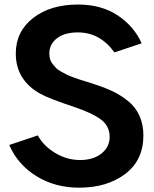

<svg xmlns="http://www.w3.org/2000/svg" viewBox="-20 -824 689 861"><path d="M21.5 -173.8 149.4 -216.8Q175.8 -168.9 228 -137.7Q280.3 -106.4 338.9 -106.4Q398.4 -106.4 435.1 -135.7Q471.7 -165 471.7 -210Q471.7 -259.8 431.2 -289.1Q390.6 -318.4 314.5 -343.8Q200.2 -381.8 161.1 -403.3Q50.8 -464.8 50.8 -584Q50.8 -682.6 128.4 -743.2Q206.1 -803.7 330.1 -803.7Q434.6 -803.7 507.8 -754.9Q581.1 -706.1 615.2 -629.9L493.2 -588.9Q428.7 -678.7 329.1 -678.7Q269.5 -678.7 235.4 -652.3Q201.2 -626 201.2 -584Q201.2 -570.3 204.6 -558.6Q208 -546.9 215.8 -537.1Q223.6 -527.3 231.4 -519Q239.3 -510.7 253.9 -502.9Q268.6 -495.1 278.8 -489.7Q289.1 -484.4 309.1 -477.1Q329.1 -469.7 340.3 -466.3Q351.6 -462.9 375 -455.6Q398.4 -448.2 409.2 -444.3Q454.1 -429.7 488.3 -413.1Q522.5 -396.5 555.2 -370.1Q587.9 -343.8 605.5 -304.7Q623 -265.6 623 -216.8Q623 -105.5 541.5 -43.9Q460 17.6 335 17.6Q226.6 17.6 143.1 -34.2Q59.6 -85.9 21.5 -173.8Z"/></svg>

Font: Gothic A1 ExtraBold
Style: Regular
Weight: 800
Designer: HanYang I&C Co.,Ltd.
Foundry: HanYang I&C Co.,Ltd.
Version: Version 2.50